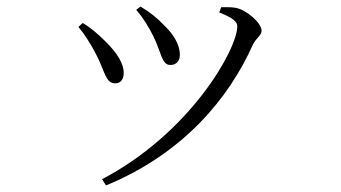

<svg xmlns="http://www.w3.org/2000/svg" viewBox="-20 -516 1040 585"><path d="M395 -486C417 -461 434 -432 447 -406C471 -359 472 -318 499 -318C516 -318 528 -329 528 -349C528 -381 508 -412 480 -439C459 -461 437 -479 408 -496ZM303 49C541 -49 679 -220 750 -379C761 -402 777 -407 777 -423C777 -445 733 -485 699 -492C683 -495 667 -494 654 -494L648 -478C689 -462 703 -450 703 -436C703 -366 560 -111 291 30ZM219 -434C238 -411 256 -383 272 -352C300 -299 301 -262 331 -262C348 -262 357 -275 357 -294C357 -322 337 -355 300 -391C283 -408 258 -431 232 -446Z"/></svg>

Font: Noto Serif HK Light
Style: Regular
Weight: 300
Designer: Ryoko NISHIZUKA 西塚涼子 (kana & ideographs); Frank Grießhammer (Latin, Greek & Cyrillic); Wenlong ZHANG 张文龙 (bopomofo); San
Foundry: Adobe
Version: Version 2.001;hotconv 1.1.0;makeotfexe 2.6.0